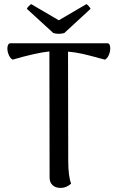

<svg xmlns="http://www.w3.org/2000/svg" viewBox="-20 -905 573 937"><path d="M518 -669Q518 -652 510.5 -635.5Q503 -619 492 -614L469 -620Q419 -634 383.5 -642Q348 -650 312 -653L313 -120Q313 -46 327 -9Q319 -1 305.5 5.5Q292 12 275 12Q251 12 236.5 -1.5Q222 -15 222 -38L221 -654Q155 -647 42 -614Q31 -619 23.5 -635.5Q16 -652 16 -669Q16 -680 20 -687Q24 -694 32 -694H503Q518 -694 518 -669ZM267 -740Q252 -740 240 -744L111 -862Q112 -866 119.5 -874Q127 -882 132 -885L267 -806L402 -885Q407 -882 414 -874Q421 -866 422 -862L294 -744Q282 -740 267 -740Z"/></svg>

Font: Arima Madurai Medium
Style: Regular
Weight: 500
Designer: Joana Correia and Natanael Gama
Foundry: NDISCOVER
Version: Version 1.020